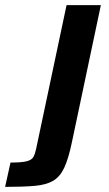

<svg xmlns="http://www.w3.org/2000/svg" viewBox="-125 -530 425 750"><path d="M-105 200 -84 105Q-41 105 -21 100Q-1 95 5.5 83Q12 71 16 52L135 -510H269L156 25Q143 88 126.5 124Q110 160 83 176Q56 192 11 196Q-34 200 -105 200Z"/></svg>

Font: Saira SemiBold
Style: Italic
Weight: 600
Italic angle: -12°
Designer: Hector Gatti with collaboration of the Omnibus-Type team
Foundry: Omnibus-Type
Version: Version 1.100; ttfautohint (v1.8.3)